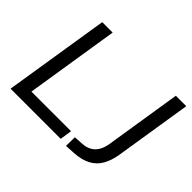

<svg xmlns="http://www.w3.org/2000/svg" viewBox="-146 -953 1210 1210"><g transform="rotate(45 459.0 -348.5)"><path d="M46 0 158 -705H251L152 -80H505L493 0ZM548 8 549 -70 612 -74Q646 -76 671.5 -90.5Q697 -105 712.5 -132Q728 -159 734 -199L814 -705H907L825 -188Q815 -129 791 -87.5Q767 -46 724 -23Q681 0 616 4Z"/></g></svg>

Font: Nunito Sans 12pt ExtraLight 12pt Medium
Style: Italic
Weight: 500
Italic angle: -9°
Version: Version 3.101;gftools[0.9.27]